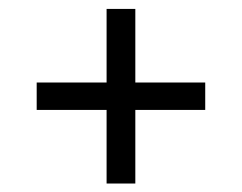

<svg xmlns="http://www.w3.org/2000/svg" viewBox="-20 -599 551 437"><path d="M222.6 -181.3V-348.8H63.5V-411.2H222.6V-578.7H288V-411.2H447.1V-348.8H288V-181.3Z"/></svg>

Font: Encode Sans Condensed Thin
Style: Regular
Weight: 100
Width: 3
Designer: Multiple Designers
Foundry: Impallari Type
Version: Version 3.002